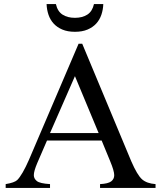

<svg xmlns="http://www.w3.org/2000/svg" viewBox="-20 -928 800 948"><path d="M482 -234H212L164 -123Q147 -83 147 -63Q147 -46 162 -34Q177 -22 227 -19V0H8V-19Q51 -26 65 -39Q90 -64 123 -139L368 -712H386L628 -132Q658 -63 681.5 -42.5Q705 -22 748 -19V0H474V-19Q514 -21 529 -32.5Q544 -44 544 -63Q544 -84 524 -132ZM467 -271 350 -552 227 -271ZM350 -771Q314 -771 288 -782Q262 -793 245 -811.5Q228 -830 219.5 -855Q211 -880 210 -908H256Q264 -872 288.5 -856Q313 -840 350 -840Q387 -840 411.5 -856Q436 -872 444 -908H490Q489 -880 480.5 -855Q472 -830 455 -811.5Q438 -793 412 -782Q386 -771 350 -771Z"/></svg>

Font: MM Ethnic
Style: Regular
Weight: 400
Designer: Khon Soe Zaw Thu
Version: Version 1.00 July 18, 2016, initial release